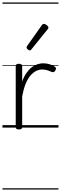

<svg xmlns="http://www.w3.org/2000/svg" viewBox="-20 -1030 492 1550"><path d="M132 15Q119 15 113 10.5Q107 6 107 -4V-496Q107 -506 113 -510.5Q119 -515 132 -515Q146 -515 152.5 -510.5Q159 -506 159 -496V-372Q174 -413 194 -441.5Q214 -470 236.5 -487Q259 -504 283 -511.5Q307 -519 329 -519Q357 -519 383.5 -510.5Q410 -502 424 -490Q431 -485 432 -478Q433 -471 426 -460Q421 -451 413.5 -448.5Q406 -446 398 -449Q385 -455 365 -462Q345 -469 322 -469Q296 -469 271.5 -457Q247 -445 225 -419Q203 -393 186.5 -352Q170 -311 159 -252V-4Q159 6 152.5 10.5Q146 15 132 15ZM221 -623Q214 -623 204 -631Q194 -639 194 -647Q194 -649 195.5 -651.5Q197 -654 199 -659L318 -827Q322 -833 325.5 -835Q329 -837 335 -837Q341 -837 349.5 -832Q358 -827 364.5 -820.5Q371 -814 371 -807Q371 -803 369.5 -800Q368 -797 364 -793L234 -632Q228 -623 221 -623ZM0 490H452V500H0ZM0 -20H452V0H0ZM0 -505H452V-500H0ZM0 -1010H452V-1000H0Z"/></svg>

Font: Playwrite NG Modern Guides
Style: Regular
Weight: 400
Designer: Veronika Burian, José Scaglione
Foundry: TypeTogether
Version: Version 1.003